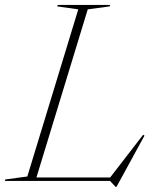

<svg xmlns="http://www.w3.org/2000/svg" viewBox="-63 -735 640 780"><path d="M293.5 -697 85 -14H384.5L518.5 -187.5L524 -184L410 24.5H407L384 0H-43L-41.5 -6L48 -18L255 -697L169.5 -709L171.5 -715H384.5L382.5 -709Z"/></svg>

Font: Newsreader Display ExtraLight
Style: Italic
Weight: 275
Italic angle: -17°
Designer: Hugues Gentile
Foundry: Production Type
Version: Version 1.002